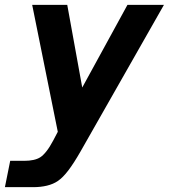

<svg xmlns="http://www.w3.org/2000/svg" viewBox="-52 -567 698 794"><path d="M-9.8 98.1H47.4Q91.3 98.1 114.3 83.5Q126 76.2 139.6 59.1Q153.3 42 168 14.2L187 -22L81.1 -546.9H226.1L288.1 -205.1L475.1 -546.9H626L281.2 59.1Q253.9 106.9 231 137.2Q208 167.5 187 181.6Q168.5 194.3 142.3 200.7Q116.2 207 85.4 207H-31.7Z"/></svg>

Font: Hack
Style: Bold Italic
Weight: 700
Italic angle: -11°
Monospace: yes
Designer: Christopher Simpkins
Foundry: Christopher Simpkins
Version: Version 2.017; ttfautohint (v1.4.1) -l 4 -r 80 -G 350 -x 0 -